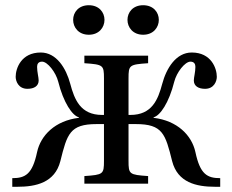

<svg xmlns="http://www.w3.org/2000/svg" viewBox="-20 -703 890 735"><path d="M468 -627C468 -598 489 -570 528 -570C567 -570 588 -598 588 -627C588 -656 567 -683 528 -683C489 -683 468 -656 468 -627ZM260 -627C260 -598 281 -570 320 -570C359 -570 380 -598 380 -627C380 -656 359 -683 320 -683C281 -683 260 -656 260 -627ZM27 12H47C118 12 190 -4 211 -86C237 -190 247 -228 350 -228H378V-87C378 -36 375 -34 303 -29V0H547V-29C475 -34 472 -36 472 -87V-228H500C603 -228 613 -190 639 -86C660 -4 732 12 803 12H823V-21C773 -21 746 -36 728 -121C714 -185 659 -241 568 -252V-254C593 -260 627 -310 647 -390C656 -426 688 -467 709 -467C724 -467 728 -457 728 -447C728 -427 722 -407 722 -395C722 -374 739 -363 765 -363C800 -363 810 -393 810 -409C810 -441 789 -502 714 -502C654 -502 617 -442 601 -382C585 -322 562 -263 479 -263H472V-403C472 -454 475 -456 547 -461V-490H303V-461C375 -456 378 -454 378 -403V-263H371C288 -263 265 -322 249 -382C233 -442 196 -502 136 -502C61 -502 40 -441 40 -409C40 -393 50 -363 85 -363C111 -363 128 -374 128 -395C128 -407 122 -427 122 -447C122 -457 126 -467 141 -467C162 -467 194 -426 203 -390C223 -310 257 -260 282 -254V-252C191 -241 136 -185 122 -121C104 -36 77 -21 27 -21Z"/></svg>

Font: Lingua Franca
Style: Regular
Weight: 400
Version: Version 1.19